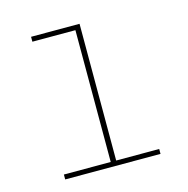

<svg xmlns="http://www.w3.org/2000/svg" viewBox="-83 -600 667 681"><g transform="rotate(-15 250.0 -260.0)"><path d="M75 0V-18H247V-502H89V-520H267V-18H425V0Z"/></g></svg>

Font: Iosevka Curly Thin
Style: Regular
Weight: 100
Monospace: yes
Designer: Belleve Invis
Foundry: Belleve Invis
Version: Version 22.1.2; ttfautohint (v1.8.4)